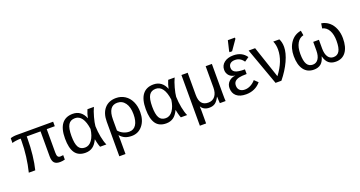

<svg xmlns="http://www.w3.org/2000/svg" viewBox="-48 -1554 4800 2563"><g transform="rotate(-20 2352.0 -272.5)"><path d="M549.8 9.8C571.3 9.8 594.6 6.5 619.6 0V-63L577.6 -59.1C560.7 -59.1 548.8 -64.7 542 -75.9C535.2 -87.2 531.7 -105.1 531.7 -129.9V-464.4H646V-528.3H127.9C111 -528.3 93.8 -526.9 76.4 -524.2C59 -521.4 46.4 -518.1 38.6 -514.2V-446.3C47 -451.2 64.3 -455.4 90.3 -459C116.4 -462.6 140.1 -464.4 161.6 -464.4V-425.3C161.6 -359.5 156.9 -289 147.5 -213.6C138 -138.3 124.8 -67.1 107.9 0H199.7C214.7 -58.9 226.4 -126.5 234.9 -202.9C243.3 -279.2 247.6 -354.7 247.6 -429.2V-464.4H443.8V-110.8C443.8 -67.2 452.1 -36.2 468.8 -17.8C485.4 0.6 512.4 9.8 549.8 9.8Z M1087.4 -115.7H1089.4C1091 -105 1094.6 -88 1100.3 -64.7C1106 -41.4 1112.8 -19.9 1120.6 0H1210C1194.7 -33.5 1182.2 -75.4 1172.6 -125.5C1163 -175.6 1157.4 -226.7 1155.8 -278.8C1158.4 -310.7 1166.5 -351.6 1180.2 -401.6C1193.8 -451.6 1208.8 -493.8 1225.1 -528.3H1133.3C1117 -490.6 1105.1 -452.3 1097.7 -413.6H1096.7C1082 -453 1060.1 -483.6 1031 -505.4C1001.9 -527.2 966.8 -538.1 925.8 -538.1C857.7 -538.1 806.1 -515.1 770.8 -469.2C735.4 -423.3 717.8 -354.2 717.8 -261.7C717.8 -170.6 733.5 -102.5 764.9 -57.6C796.3 -12.7 845.4 9.8 912.1 9.8C951.5 9.8 985.4 -0.1 1013.9 -19.8C1042.4 -39.5 1066.9 -71.5 1087.4 -115.7ZM810.1 -264.6C810.1 -338.2 819.9 -391.4 839.6 -424.1C859.3 -456.8 891.3 -473.1 935.5 -473.1C974.3 -473.1 1006 -455.9 1030.8 -421.4C1055.5 -386.9 1072.6 -335.3 1082 -266.6C1073.6 -202.8 1055.9 -152.1 1029.1 -114.5C1002.2 -76.9 969.2 -58.1 930.2 -58.1C887.2 -58.1 856.4 -74.5 837.9 -107.2C819.3 -139.9 810.1 -192.4 810.1 -264.6Z M1782.7 -252C1782.7 -308.3 1772.5 -358.3 1752 -402.1C1731.4 -445.9 1702.6 -479.6 1665.5 -503.2C1628.4 -526.8 1586.8 -538.6 1540.5 -538.6C1471.2 -538.6 1416.8 -516 1377.4 -470.9C1338.1 -425.9 1318.4 -363.4 1318.4 -283.7V207.5H1406.2V0C1406.2 -20.5 1405.6 -40.5 1404.3 -60.1H1406.2C1427.1 -35.6 1450.5 -17.9 1476.6 -6.8C1502.6 4.2 1533.5 9.8 1569.3 9.8C1632.5 9.8 1683.8 -14.5 1723.4 -63C1762.9 -111.5 1782.7 -174.5 1782.7 -252ZM1688.5 -255.9C1688.5 -191.1 1677.1 -141.4 1654.3 -106.9C1631.5 -72.4 1599.4 -55.2 1558.1 -55.2C1529.5 -55.2 1501.5 -61.5 1474.1 -74.2C1446.8 -86.9 1424.2 -104.5 1406.2 -127V-281.7C1406.3 -409.7 1449.1 -473.6 1534.7 -473.6C1581.5 -473.6 1618.9 -454.3 1646.7 -415.8C1674.6 -377.2 1688.5 -323.9 1688.5 -255.9Z M2234.4 -115.7H2236.3C2238 -105 2241.6 -88 2247.3 -64.7C2253 -41.4 2259.8 -19.9 2267.6 0H2356.9C2341.6 -33.5 2329.2 -75.4 2319.6 -125.5C2310 -175.6 2304.4 -226.7 2302.7 -278.8C2305.3 -310.7 2313.5 -351.6 2327.1 -401.6C2340.8 -451.6 2355.8 -493.8 2372.1 -528.3H2280.3C2264 -490.6 2252.1 -452.3 2244.6 -413.6H2243.7C2229 -453 2207.1 -483.6 2178 -505.4C2148.8 -527.2 2113.8 -538.1 2072.8 -538.1C2004.7 -538.1 1953 -515.1 1917.7 -469.2C1882.4 -423.3 1864.7 -354.2 1864.7 -261.7C1864.7 -170.6 1880.5 -102.5 1911.9 -57.6C1943.3 -12.7 1992.4 9.8 2059.1 9.8C2098.5 9.8 2132.4 -0.1 2160.9 -19.8C2189.4 -39.5 2213.9 -71.5 2234.4 -115.7ZM1957 -264.6C1957 -338.2 1966.9 -391.4 1986.6 -424.1C2006.3 -456.8 2038.2 -473.1 2082.5 -473.1C2121.3 -473.1 2153 -455.9 2177.7 -421.4C2202.5 -386.9 2219.6 -335.3 2229 -266.6C2220.5 -202.8 2202.9 -152.1 2176 -114.5C2149.2 -76.9 2116.2 -58.1 2077.1 -58.1C2034.2 -58.1 2003.4 -74.5 1984.9 -107.2C1966.3 -139.9 1957 -192.4 1957 -264.6Z M2821.8 0H2903.8C2901.9 -13.7 2900.9 -51.6 2900.9 -113.8V-528.3H2812.5V-227.1C2812.5 -174.3 2800.9 -133.1 2777.6 -103.5C2754.3 -73.9 2722.5 -59.1 2682.1 -59.1C2639.8 -59.1 2608.4 -71.8 2587.9 -97.2C2567.4 -122.6 2557.1 -161.5 2557.1 -213.9V-528.3H2468.3V191.9H2557.1V9.8C2557.1 -16 2556.5 -35.8 2555.2 -49.8H2557.1C2567.5 -30.9 2582.5 -16.3 2602.1 -5.9C2621.6 4.6 2644.7 9.8 2671.4 9.8C2704.3 9.8 2731.5 2.3 2753.2 -12.7C2774.8 -27.7 2795.4 -54.4 2814.9 -92.8H2816.9C2817.2 -80.1 2818 -62.4 2819.1 -39.8C2820.2 -17.2 2821.1 -3.9 2821.8 0Z M3199.7 -55.7C3169.8 -55.7 3146.1 -63.6 3128.7 -79.3C3111.2 -95.1 3102.5 -117.2 3102.5 -145.5C3102.5 -169.9 3109.1 -189.1 3122.3 -203.1C3135.5 -217.1 3154.5 -227.3 3179.2 -233.6C3203.9 -240 3241.2 -243.2 3291 -243.2V-309.1C3225.3 -309.1 3179.7 -316 3154.3 -329.8C3128.9 -343.7 3116.2 -365.4 3116.2 -395C3116.2 -419.1 3124 -438.1 3139.6 -451.9C3155.3 -465.7 3177.9 -472.7 3207.5 -472.7C3258 -472.7 3298.2 -450 3328.1 -404.8L3390.6 -447.8C3349.9 -508 3288.7 -538.1 3207 -538.1C3153.3 -538.1 3109.9 -525.1 3076.9 -499.3C3043.9 -473.4 3027.3 -439.3 3027.3 -397C3027.3 -364.7 3037.5 -337.6 3057.9 -315.4C3078.2 -293.3 3105.6 -280.3 3140.1 -276.4V-275.4C3102.7 -271.8 3071.9 -258 3047.6 -233.9C3023.4 -209.8 3011.2 -179.9 3011.2 -144C3011.2 -95.5 3026.9 -57.8 3058.3 -30.8C3089.8 -3.7 3134.9 9.8 3193.8 9.8C3236.8 9.8 3276 1.8 3311.5 -14.2C3347 -30.1 3377.8 -53.9 3403.8 -85.4L3352.5 -134.3C3333.3 -110.8 3310.1 -91.9 3283 -77.4C3255.8 -62.9 3228 -55.7 3199.7 -55.7ZM3175.8 -594.7H3212.4L3310.5 -735.4V-753.4H3209.5L3175.8 -610.8Z M3884.8 -413.1C3884.8 -458.3 3876.3 -496.7 3859.4 -528.3H3772.9C3788.9 -492.5 3796.9 -452.6 3796.9 -408.7C3796.9 -299.3 3753.6 -188.2 3667 -75.2L3515.1 -528.3H3422.9L3613.3 0H3696.3C3754.6 -71.3 3800.5 -143.8 3834.2 -217.5C3867.9 -291.3 3884.8 -356.4 3884.8 -413.1Z M4354 -219.2V-342.3H4272.9V-219.2C4272.9 -168.1 4263.3 -128.5 4244.1 -100.3C4224.9 -72.2 4198.7 -58.1 4165.5 -58.1C4128.4 -58.1 4100.8 -73.3 4082.8 -103.8C4064.7 -134.2 4055.7 -182.9 4055.7 -250C4055.7 -312.2 4066.7 -362.4 4088.6 -400.6C4110.6 -438.9 4141 -462.2 4179.7 -470.7L4168.5 -538.6C4105.3 -528.2 4055.3 -496.9 4018.6 -444.8C3981.8 -392.7 3963.4 -328.6 3963.4 -252.4C3963.4 -169.1 3980.2 -104.6 4013.9 -58.8C4047.6 -13.1 4095.4 9.8 4157.2 9.8C4198.2 9.8 4231.5 -0.7 4257.1 -21.7C4282.6 -42.7 4300.9 -75.7 4312 -120.6H4314C4325 -75.7 4343.3 -42.7 4368.9 -21.7C4394.4 -0.7 4427.7 9.8 4468.8 9.8C4530.6 9.8 4578.4 -13.1 4612.1 -58.8C4645.8 -104.6 4662.6 -169.1 4662.6 -252.4C4662.6 -301.6 4654.4 -346.8 4637.9 -387.9C4621.5 -429.1 4597.9 -462.8 4567.1 -489C4536.4 -515.2 4499.8 -531.7 4457.5 -538.6L4446.3 -470.7C4486 -461.6 4516.6 -437.6 4538.1 -398.7C4559.6 -359.8 4570.3 -310.2 4570.3 -250C4570.3 -182.6 4561.1 -133.8 4542.7 -103.5C4524.3 -73.2 4496.6 -58.1 4459.5 -58.1C4426.3 -58.1 4400.4 -72.2 4381.8 -100.3C4363.3 -128.5 4354 -168.1 4354 -219.2Z"/></g></svg>

Font: Arimo
Style: Regular
Weight: 400
Designer: Steve Matteson
Foundry: Monotype Imaging Inc.
Version: Version 1.32